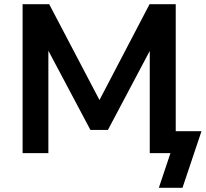

<svg xmlns="http://www.w3.org/2000/svg" viewBox="-20 -725 974 909"><path d="M732 164 787 0H689V-521L706 -516L491 -110H408L193 -515L209 -520V0H87V-705H213L468 -219H434L688 -705H812V-104H934L844 164Z"/></svg>

Font: Nunito Sans 10pt
Style: Bold
Weight: 700
Designer: Vernon Adams
Foundry: Vernon Adams
Version: Version 3.101;gftools[0.9.27]